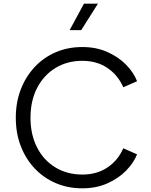

<svg xmlns="http://www.w3.org/2000/svg" viewBox="-20 -1013 821 1045"><path d="M428 12Q504 12 564.5 -15Q625 -42 666.5 -84.5Q708 -127 726 -173L651 -206Q623 -141 565.5 -102Q508 -63 428 -63Q346 -63 282 -101.5Q218 -140 182 -210Q146 -280 146 -372Q146 -465 182 -534.5Q218 -604 282 -643Q346 -682 428 -682Q508 -682 565.5 -642.5Q623 -603 651 -538L726 -571Q708 -618 666.5 -660.5Q625 -703 564.5 -730Q504 -757 428 -757Q349 -757 283 -728.5Q217 -700 168.5 -648Q120 -596 93 -526Q66 -456 66 -372Q66 -288 93 -218Q120 -148 168.5 -96.5Q217 -45 283 -16.5Q349 12 428 12ZM359 -849H422L513 -993H437Z"/></svg>

Font: Plus Jakarta Sans
Style: Regular
Weight: 400
Designer: Gumpita Rahayu
Foundry: Tokotype
Version: Version 2.004; ttfautohint (v1.8.3)